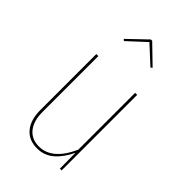

<svg xmlns="http://www.w3.org/2000/svg" viewBox="-229 -838 931 931"><g transform="rotate(45 236.0 -373.0)"><path d="M374 0H362L361 -108Q336 -54 299.5 -22.5Q263 9 214 9Q157 9 125.5 -29Q94 -67 94 -134V-518H108V-135Q108 -73 136 -38.5Q164 -4 214 -4Q304 -4 360 -128V-518H374ZM136 -664 231 -755H240L334 -664L326 -657L235 -741L144 -657Z"/></g></svg>

Font: Fira Sans Compressed Hair
Style: Regular
Weight: 100
Width: 1
Designer: bBox Type GmbH & Carrois Corporate GbR & Edenspiekermann AG
Foundry: bBox Type GmbH & Carrois Corporate GbR & Edenspiekermann AG
Version: Version 4.301